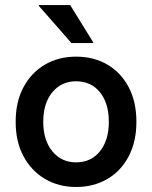

<svg xmlns="http://www.w3.org/2000/svg" viewBox="-20 -736 607 766"><path d="M283.3 10Q214.2 10 159.6 -22.1Q105 -54.2 73.8 -112.5Q42.5 -170.8 42.5 -250Q42.5 -330 73.8 -388.3Q105 -446.7 159.6 -478.3Q214.2 -510 283.3 -510Q354.2 -510 408.3 -478.3Q462.5 -446.7 493.3 -388.3Q524.2 -330 524.2 -250Q524.2 -170.8 493.3 -112.1Q462.5 -53.3 407.9 -21.7Q353.3 10 283.3 10ZM283.3 -88.3Q343.3 -88.3 378.8 -132.5Q414.2 -176.7 414.2 -250Q414.2 -324.2 378.8 -367.9Q343.3 -411.7 283.3 -411.7Q225 -411.7 188.8 -367.9Q152.5 -324.2 152.5 -250Q152.5 -176.7 188.8 -132.5Q225 -88.3 283.3 -88.3ZM265 -564.2 135 -712.5V-715.8H260L351.7 -567.5V-564.2Z"/></svg>

Font: Funnel Sans Medium
Style: Regular
Weight: 500
Version: Version 1.000; Beta; Release 5; Build 24; ttfautohint (v1.8.